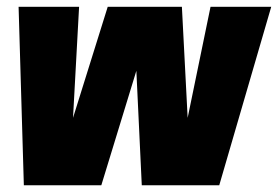

<svg xmlns="http://www.w3.org/2000/svg" viewBox="-20 -550 825 570"><path d="M384.8 -339.8 280.8 0H50.8L35.2 -529.8H214.8L196.8 -200.2L299.8 -529.8H520L537.1 -200.2L605 -529.8H785.2L630.9 0H400.9Z"/></svg>

Font: Cooper Hewitt
Style: Heavy Italic
Weight: 714
Designer: Village Type and Design LLC
Foundry: Cooper Hewitt Smithsonian Design Museum
Version: 1.000